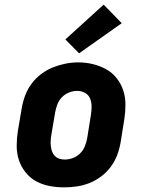

<svg xmlns="http://www.w3.org/2000/svg" viewBox="-20 -800 640 828"><path d="M256 8Q224 8 193 2Q162 -4 135.5 -18.5Q109 -33 90 -57Q71 -81 61.5 -110Q52 -139 52 -171Q52 -203 57 -235L74 -335Q79 -363 89 -389.5Q99 -416 116.5 -439.5Q134 -463 158 -481Q182 -499 208.5 -509.5Q235 -520 262.5 -525.5Q290 -531 318 -531Q350 -531 380.5 -523.5Q411 -516 437.5 -501.5Q464 -487 483 -463Q502 -439 511.5 -410Q521 -381 521 -349Q521 -317 516 -285L500 -185Q495 -157 485 -130.5Q475 -104 457.5 -80.5Q440 -57 416 -39Q392 -21 365.5 -10.5Q339 0 311 4Q283 8 256 8ZM259 -112Q277 -112 294.5 -118.5Q312 -125 325.5 -138.5Q339 -152 346 -169.5Q353 -187 356 -204L372 -304Q375 -323 375 -341Q375 -359 368.5 -375Q362 -391 346.5 -399.5Q331 -408 313 -408Q295 -408 277.5 -401Q260 -394 247 -380.5Q234 -367 227.5 -350Q221 -333 218 -316L201 -216Q199 -204 198.5 -191.5Q198 -179 199.5 -167.5Q201 -156 205 -145.5Q209 -135 217 -127Q225 -119 236 -115.5Q247 -112 259 -112ZM321 -570 262 -630 427 -780 505 -700Z"/></svg>

Font: Iosevka Etoile Heavy Oblique
Style: Regular
Weight: 900
Italic angle: -9°
Designer: Belleve Invis
Foundry: Belleve Invis
Version: Version 15.5.2; ttfautohint (v1.8.4)